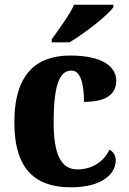

<svg xmlns="http://www.w3.org/2000/svg" viewBox="-20 -786 547 816"><path d="M200 -619V-606H275C338 -643 439 -721 462 -756V-766H295C275 -721 228 -659 200 -619ZM281 10C422 10 472 -53 472 -104C472 -123 463 -141 445 -150C424 -103 375 -66 309 -66C237 -66 208 -134 208 -267C208 -436 237 -486 284 -486C324 -486 337 -424 337 -353C453 -353 474 -402 474 -444C474 -500 419 -550 279 -550C145 -550 41 -483 41 -266C41 -59 137 10 281 10Z"/></svg>

Font: Noto Serif Devanagari SemiCondensed ExtraBold
Style: Regular
Weight: 800
Width: 4
Designer: Universal Thirst, Indian Type Foundry and the Monotype Design Team
Foundry: Monotype Imaging Inc.
Version: Version 2.004